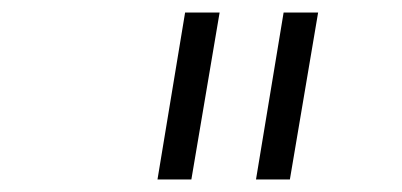

<svg xmlns="http://www.w3.org/2000/svg" viewBox="-20 -760 640 306"><path d="M231 -474 275 -740H330L285 -474ZM388 -474 432 -740H487L442 -474Z"/></svg>

Font: IBM Plex Mono Light
Style: Italic
Weight: 300
Italic angle: -9°
Monospace: yes
Designer: Mike Abbink, Paul van der Laan, Pieter van Rosmalen
Foundry: Bold Monday
Version: Version 2.3